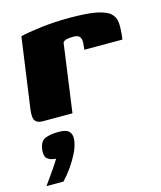

<svg xmlns="http://www.w3.org/2000/svg" viewBox="-104 -478 698 830"><g transform="rotate(-15 245.0 -63.5)"><path d="M191 0H59Q34 0 24.5 -13Q15 -26 20 -64L64 -379Q95 -387 156 -394.5Q217 -402 286 -402Q363 -402 405.5 -393.5Q448 -385 466.5 -368Q485 -351 486.5 -322.5Q488 -294 482 -252H312L313 -266Q317 -291 312 -302.5Q307 -314 298 -316.5Q289 -319 278 -319Q263 -319 250 -316Q237 -313 233 -305ZM1 275Q17 253 28 237Q39 221 49.5 206Q60 191 72 171Q69 171 64 170.5Q59 170 56 169Q41 166 31 156Q21 146 24 117Q29 81 52 71.5Q75 62 113 62Q129 62 142 65.5Q155 69 163 81Q171 93 168 117Q164 143 150 171Q136 199 117 226Q98 253 77 275Z"/></g></svg>

Font: Genos Thin ExtraBold
Style: Italic
Weight: 800
Italic angle: -8°
Version: Version 1.010